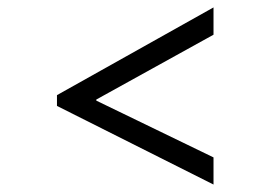

<svg xmlns="http://www.w3.org/2000/svg" viewBox="-20 -557 724 515"><path d="M552.7 -134.8 238.3 -287.1V-290L552.7 -463.9V-537.1L132.8 -301.8V-272.9L552.7 -62Z"/></svg>

Font: Selawik
Style: Regular
Weight: 400
Designer: Aaron Bell
Foundry: Microsoft Corporation
Version: Version 1.01